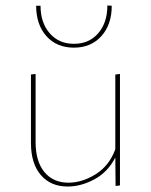

<svg xmlns="http://www.w3.org/2000/svg" viewBox="-20 -678 551 701"><path d="M112 -657H128Q128 -595 161.5 -556.5Q195 -518 250 -518Q305 -518 338.5 -556.5Q372 -595 372 -658L388 -657Q388 -588 350 -546Q312 -504 250 -504Q187 -504 149.5 -546Q112 -588 112 -657ZM418 -408V-1L402 1L401 -103Q374 -50 325 -23.5Q276 3 227 3Q165 3 129 -39Q93 -81 93 -156V-406L110 -408V-159Q110 -89 142 -50Q174 -11 230 -11Q280 -11 329.5 -42Q379 -73 401 -133V-406Z"/></svg>

Font: Ysabeau Infant Thin
Style: Regular
Weight: 200
Designer: Christian Thalmann (Catharsis Fonts)
Version: Version 0.003